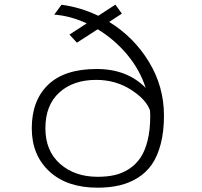

<svg xmlns="http://www.w3.org/2000/svg" viewBox="-20 -816 890 846"><path d="M180 -251Q180 -151 244.8 -94Q309.5 -37 410.5 -37Q451.5 -37 484.8 -44.5Q518 -52 547.8 -71Q577.5 -90 598 -119.8Q618.5 -149.5 630.2 -196.2Q642 -243 642 -304.5Q642 -313.5 641 -329.5Q623.5 -378.5 556.2 -421.2Q489 -464 403.5 -464Q302.5 -464 241.2 -408.2Q180 -352.5 180 -251ZM251 -795Q333.5 -784.5 413 -746.5L488.5 -795.5L517 -756L461 -719.5Q570 -652.5 636.2 -543.5Q702.5 -434.5 702.5 -306.5Q702.5 -236 688.2 -181.5Q674 -127 648.8 -91Q623.5 -55 586.2 -32Q549 -9 505.8 1Q462.5 11 410 11Q275 11 197.5 -60.8Q120 -132.5 120 -251Q120 -373 192 -442.5Q264 -512 406 -512Q540.5 -512 622 -428.5Q596 -509 540 -575.8Q484 -642.5 410.5 -687L319 -628L286 -663.5L362 -713Q289.5 -746.5 219 -751.5Z"/></svg>

Font: League Mono Wide UltraLight
Style: Regular
Weight: 200
Width: 8
Designer: Tyler Finck
Foundry: The League of Moveable Type / Tyler Finck
Version: Version 2.210